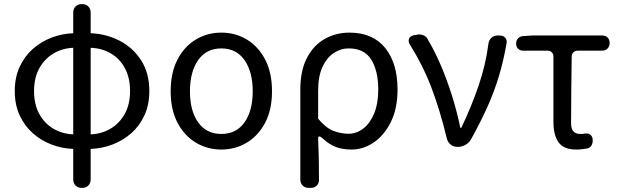

<svg xmlns="http://www.w3.org/2000/svg" viewBox="-20 -716 3021 936"><path d="M337 -61V-483Q284 -481 240.5 -455Q197 -429 171.5 -383Q146 -337 146 -272Q146 -207 171.5 -160.5Q197 -114 240.5 -88.5Q284 -63 337 -61ZM378 200Q360 200 348.5 188.5Q337 177 337 159V10Q282 8 231 -11.5Q180 -31 139.5 -67Q99 -103 75.5 -154.5Q52 -206 52 -272Q52 -338 75.5 -389.5Q99 -441 139.5 -477Q180 -513 231 -532.5Q282 -552 337 -554V-655Q337 -673 348.5 -684.5Q360 -696 378 -696H381Q399 -696 410.5 -684.5Q422 -673 422 -655V-554Q498 -551 563 -517.5Q628 -484 668 -422Q708 -360 708 -272Q708 -206 684.5 -154.5Q661 -103 620.5 -67Q580 -31 528.5 -11.5Q477 8 422 10V159Q422 177 410.5 188.5Q399 200 381 200ZM422 -483V-61Q475 -63 518.5 -88.5Q562 -114 588 -160.5Q614 -207 614 -272Q614 -337 589 -383.5Q564 -430 520.5 -455.5Q477 -481 422 -483Z M1059 13Q991 13 935 -20.5Q879 -54 845.5 -117.5Q812 -181 812 -271Q812 -362 845.5 -426Q879 -490 935 -523.5Q991 -557 1059 -557Q1127 -557 1183 -523.5Q1239 -490 1272.5 -426Q1306 -362 1306 -271Q1306 -181 1272.5 -117.5Q1239 -54 1183 -20.5Q1127 13 1059 13ZM1059 -63Q1132 -63 1172 -119.5Q1212 -176 1212 -271Q1212 -366 1172 -423Q1132 -480 1059 -480Q986 -480 946 -423Q906 -366 906 -271Q906 -176 946 -119.5Q986 -63 1059 -63Z M1486 200Q1467 200 1455.5 188.5Q1444 177 1444 158V-278Q1444 -372 1476.5 -434Q1509 -496 1563.5 -526.5Q1618 -557 1684 -557Q1797 -557 1857.5 -482.5Q1918 -408 1918 -280Q1918 -187 1885.5 -121.5Q1853 -56 1802 -21.5Q1751 13 1694 13Q1650 13 1617 0.5Q1584 -12 1550 -44Q1529 -61 1531 -36Q1533 6 1533.5 34.5Q1534 63 1534.5 90.5Q1535 118 1535 158Q1536 177 1524.5 188.5Q1513 200 1495 200ZM1679 -64Q1719 -64 1752 -90Q1785 -116 1804.5 -164Q1824 -212 1824 -279Q1824 -370 1790 -425Q1756 -480 1680 -480Q1641 -480 1607 -457.5Q1573 -435 1552 -389.5Q1531 -344 1531 -275V-137Q1570 -91 1606.5 -77.5Q1643 -64 1679 -64Z M2209 0Q2190 0 2176 -12Q2162 -24 2158 -42Q2125 -179 2083.5 -288Q2042 -397 1978 -499Q1969 -514 1974 -527Q1979 -540 1997 -544L2009 -546Q2026 -551 2043 -544.5Q2060 -538 2067 -521Q2102 -462 2132 -390.5Q2162 -319 2185.5 -243Q2209 -167 2224 -93H2229Q2279 -198 2313.5 -299.5Q2348 -401 2361 -502Q2363 -520 2375.5 -531.5Q2388 -543 2407 -543H2415Q2434 -543 2443.5 -531.5Q2453 -520 2449 -502Q2434 -417 2412 -344Q2390 -271 2357.5 -198Q2325 -125 2277 -38Q2268 -21 2250 -10.5Q2232 0 2213 0Z M2789 13Q2728 13 2703 -22Q2678 -57 2678 -122V-440Q2678 -453 2670 -461Q2662 -469 2650 -469H2531Q2515 -469 2505.5 -478.5Q2496 -488 2496 -503Q2496 -519 2505.5 -529Q2515 -539 2531 -540L2573 -543H2915Q2932 -543 2942 -533Q2952 -523 2952 -506Q2952 -490 2942 -479.5Q2932 -469 2915 -469H2796Q2784 -469 2775.5 -461Q2767 -453 2767 -440Q2766 -356 2765 -277.5Q2764 -199 2764 -116Q2764 -88 2775.5 -75.5Q2787 -63 2809 -63Q2818 -63 2822.5 -63.5Q2827 -64 2831 -65Q2863 -68 2869 -40V-36Q2871 -21 2864 -8Q2857 5 2842 8Q2835 9 2820.5 11Q2806 13 2789 13Z"/></svg>

Font: Chiron GoRound TC
Style: Regular
Weight: 400
Designer: Ryoko NISHIZUKA 西塚涼子 (kana, bopomofo & ideographs); Paul D. Hunt (Latin, Greek & Cyrillic); Sandoll Communications 산돌커뮤니
Foundry: Adobe
Version: Version 1.000;hotconv 1.1.1;makeotfexe 2.6.0